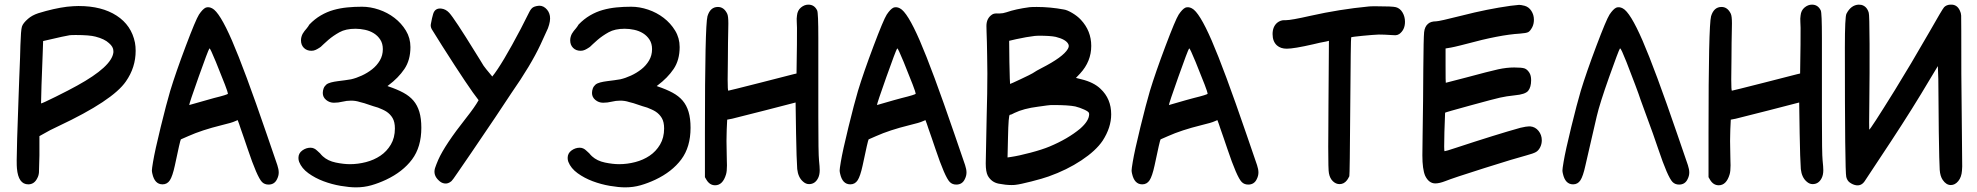

<svg xmlns="http://www.w3.org/2000/svg" viewBox="-20 -843 8526 828"><path d="M150 -173Q149 -113 148 -99.5Q147 -86 141 -75Q128 -48 102 -48Q59 -48 53 -117Q52 -126 52 -152Q52 -205 60 -422Q61 -452 63 -505.5Q65 -559 66.5 -594.5Q68 -630 68 -648Q70 -713 74.5 -728Q79 -743 101 -762Q118 -777 145 -786Q213 -807 269 -814Q299 -817 317 -817H320Q419 -817 483 -775.5Q547 -734 562 -659Q565 -643 565 -624Q565 -552 523 -492Q466 -409 232 -299Q193 -281 168 -266L150 -256ZM157 -397Q162 -397 220.5 -426Q279 -455 313 -474Q462 -556 469 -617V-623Q469 -641 450 -657Q431 -675 392 -685Q366 -692 307 -692Q286 -692 280 -691Q269 -690 166 -666L164 -609Q161 -526 159 -476Z M993 -320Q981 -314 935 -303Q850 -282 792 -256Q761 -243 760 -242Q757 -239 734 -129Q724 -83 712.5 -65.5Q701 -48 681 -48Q647 -48 637 -94Q635 -102 635 -108Q635 -115 640 -145Q648 -193 673 -295Q698 -397 714 -451Q738 -530 781 -644Q824 -758 838 -780Q854 -804 867 -810Q880 -815 895 -807Q927 -791 980.5 -668Q1034 -545 1130 -265Q1167 -156 1176 -131Q1182 -113 1182 -99Q1182 -85 1175 -71Q1164 -47 1138 -47Q1121 -47 1110 -58Q1089 -79 1048 -201Q1041 -223 1032 -248Q1023 -273 1017.5 -289.5Q1012 -306 1011 -309L1005 -325ZM883 -634Q877 -625 836.5 -511Q796 -397 796 -390Q889 -417 902 -420Q963 -435 963 -439Q963 -449 911 -576Q887 -634 884 -634Z M1651 -472 1656 -470Q1692 -458 1719 -443.5Q1746 -429 1763 -409Q1780 -389 1788.5 -360.5Q1797 -332 1797 -292Q1797 -209 1757 -155.5Q1717 -102 1645 -68Q1613 -53 1581.5 -44Q1550 -35 1515 -35Q1487 -35 1449 -41.5Q1411 -48 1375 -61.5Q1339 -75 1310 -96Q1281 -117 1270 -145Q1267 -153 1267 -162Q1267 -182 1283.5 -194Q1300 -206 1319 -206Q1335 -206 1348 -193Q1352 -190 1360 -182Q1363 -178 1366 -175Q1369 -172 1372 -169Q1394 -149 1428 -142Q1462 -135 1489 -135Q1524 -135 1558.5 -144Q1593 -153 1620.5 -171.5Q1648 -190 1665.5 -219.5Q1683 -249 1683 -289Q1683 -317 1673 -334Q1663 -351 1646 -362Q1638 -367 1629 -371Q1620 -375 1610 -379Q1600 -382 1590 -385Q1580 -388 1569 -392Q1560 -395 1551 -398Q1542 -401 1532 -403Q1514 -409 1494 -409Q1475 -409 1457 -404.5Q1439 -400 1420 -400Q1401 -400 1386.5 -412Q1372 -424 1372 -442Q1372 -452 1375.5 -461.5Q1379 -471 1387 -478Q1394 -484 1407.5 -487.5Q1421 -491 1437 -493Q1453 -495 1468 -497Q1483 -499 1494 -501Q1516 -506 1540 -517Q1564 -528 1584.5 -544Q1605 -560 1618 -582Q1631 -604 1631 -631Q1631 -655 1620 -672Q1609 -689 1592 -699.5Q1575 -710 1554 -714.5Q1533 -719 1513 -719Q1471 -719 1444 -704Q1417 -689 1396 -671Q1391 -666 1386 -662Q1381 -658 1376 -653Q1371 -649 1367.5 -645Q1364 -641 1359 -638Q1350 -632 1341.5 -628Q1333 -624 1323 -624Q1303 -624 1290.5 -636.5Q1278 -649 1278 -669Q1278 -683 1285 -697Q1287 -700 1289 -703Q1291 -706 1293 -709Q1295 -712 1298 -715Q1301 -718 1303 -721Q1305 -723 1306 -725Q1307 -727 1309 -729Q1311 -731 1311.5 -733Q1312 -735 1314 -737Q1337 -761 1363.5 -776.5Q1390 -792 1418.5 -800Q1447 -808 1477.5 -811Q1508 -814 1541 -814Q1577 -814 1614 -801.5Q1651 -789 1681 -766Q1711 -743 1730.5 -711Q1750 -679 1750 -640Q1750 -584 1724 -545.5Q1698 -507 1655 -475Z M1872 -65Q1847 -88 1856 -118Q1861 -133 1870 -154Q1899 -219 1990 -334Q2028 -382 2044 -411Q2004 -461 1887 -645Q1849 -705 1842 -717Q1836 -728 1838 -739Q1843 -767 1848 -783Q1856 -809 1883 -806Q1902 -804 1917 -788Q1940 -763 2030 -617Q2038 -605 2049 -586.5Q2060 -568 2065.5 -559.5Q2071 -551 2103 -513Q2145 -565 2226 -719Q2252 -769 2261 -788Q2270 -807 2280 -812Q2285 -815 2295 -817Q2316 -822 2332 -808.5Q2348 -795 2351.5 -774Q2355 -753 2343 -721Q2338 -709 2311 -651Q2270 -563 2185 -441Q2133 -361 2013 -185Q1975 -129 1954 -99Q1931 -65 1927 -62Q1912 -49 1896 -52Q1883 -54 1872 -65Z M2812 -472 2817 -470Q2853 -458 2880 -443.5Q2907 -429 2924 -409Q2941 -389 2949.5 -360.5Q2958 -332 2958 -292Q2958 -209 2918 -155.5Q2878 -102 2806 -68Q2774 -53 2742.5 -44Q2711 -35 2676 -35Q2648 -35 2610 -41.5Q2572 -48 2536 -61.5Q2500 -75 2471 -96Q2442 -117 2431 -145Q2428 -153 2428 -162Q2428 -182 2444.5 -194Q2461 -206 2480 -206Q2496 -206 2509 -193Q2513 -190 2521 -182Q2524 -178 2527 -175Q2530 -172 2533 -169Q2555 -149 2589 -142Q2623 -135 2650 -135Q2685 -135 2719.5 -144Q2754 -153 2781.5 -171.5Q2809 -190 2826.5 -219.5Q2844 -249 2844 -289Q2844 -317 2834 -334Q2824 -351 2807 -362Q2799 -367 2790 -371Q2781 -375 2771 -379Q2761 -382 2751 -385Q2741 -388 2730 -392Q2721 -395 2712 -398Q2703 -401 2693 -403Q2675 -409 2655 -409Q2636 -409 2618 -404.5Q2600 -400 2581 -400Q2562 -400 2547.5 -412Q2533 -424 2533 -442Q2533 -452 2536.5 -461.5Q2540 -471 2548 -478Q2555 -484 2568.5 -487.5Q2582 -491 2598 -493Q2614 -495 2629 -497Q2644 -499 2655 -501Q2677 -506 2701 -517Q2725 -528 2745.5 -544Q2766 -560 2779 -582Q2792 -604 2792 -631Q2792 -655 2781 -672Q2770 -689 2753 -699.5Q2736 -710 2715 -714.5Q2694 -719 2674 -719Q2632 -719 2605 -704Q2578 -689 2557 -671Q2552 -666 2547 -662Q2542 -658 2537 -653Q2532 -649 2528.5 -645Q2525 -641 2520 -638Q2511 -632 2502.5 -628Q2494 -624 2484 -624Q2464 -624 2451.5 -636.5Q2439 -649 2439 -669Q2439 -683 2446 -697Q2448 -700 2450 -703Q2452 -706 2454 -709Q2456 -712 2459 -715Q2462 -718 2464 -721Q2466 -723 2467 -725Q2468 -727 2470 -729Q2472 -731 2472.5 -733Q2473 -735 2475 -737Q2498 -761 2524.5 -776.5Q2551 -792 2579.5 -800Q2608 -808 2638.5 -811Q2669 -814 2702 -814Q2738 -814 2775 -801.5Q2812 -789 2842 -766Q2872 -743 2891.5 -711Q2911 -679 2911 -640Q2911 -584 2885 -545.5Q2859 -507 2816 -475Z M3020 -79V-272Q3020 -733 3031 -773Q3043 -813 3076 -813Q3102 -813 3116 -784Q3121 -774 3121 -742Q3121 -731 3120.5 -712Q3120 -693 3119.5 -658Q3119 -623 3119 -590Q3118 -550 3118 -500Q3118 -452 3121 -452Q3124 -452 3261.5 -487Q3399 -522 3402 -523L3415 -526L3416 -599Q3417 -639 3417 -723Q3417 -736 3416 -749.5Q3415 -763 3417 -776Q3419 -798 3434 -810.5Q3449 -823 3466 -823Q3492 -823 3504 -798Q3509 -788 3509 -679V-486V-340Q3509 -179 3512 -151Q3515 -123 3515 -109Q3515 -89 3508 -75Q3495 -49 3469 -49Q3455 -49 3443 -60Q3422 -78 3418 -114Q3415 -156 3413 -268L3411 -401Q3408 -400 3277.5 -366.5Q3147 -333 3137 -331L3116 -327L3114 -285Q3114 -280 3113.5 -263Q3113 -246 3113 -235Q3113 -225 3113.5 -204.5Q3114 -184 3114 -175Q3114 -164 3114.5 -149Q3115 -134 3115 -130Q3115 -104 3111 -91Q3097 -44 3064 -44Q3041 -44 3027 -67Z M3959 -320Q3947 -314 3901 -303Q3816 -282 3758 -256Q3727 -243 3726 -242Q3723 -239 3700 -129Q3690 -83 3678.5 -65.5Q3667 -48 3647 -48Q3613 -48 3603 -94Q3601 -102 3601 -108Q3601 -115 3606 -145Q3614 -193 3639 -295Q3664 -397 3680 -451Q3704 -530 3747 -644Q3790 -758 3804 -780Q3820 -804 3833 -810Q3846 -815 3861 -807Q3893 -791 3946.5 -668Q4000 -545 4096 -265Q4133 -156 4142 -131Q4148 -113 4148 -99Q4148 -85 4141 -71Q4130 -47 4104 -47Q4087 -47 4076 -58Q4055 -79 4014 -201Q4007 -223 3998 -248Q3989 -273 3983.5 -289.5Q3978 -306 3977 -309L3971 -325ZM3849 -634Q3843 -625 3802.5 -511Q3762 -397 3762 -390Q3855 -417 3868 -420Q3929 -435 3929 -439Q3929 -449 3877 -576Q3853 -634 3850 -634Z M4620 -507 4644 -501Q4697 -488 4726 -460Q4772 -417 4772 -350Q4772 -293 4735 -236Q4706 -193 4643.5 -151.5Q4581 -110 4502 -82Q4477 -73 4428 -60.5Q4379 -48 4360 -46Q4354 -45 4342 -45Q4317 -45 4286.5 -51Q4256 -57 4240 -85Q4231 -102 4231 -138Q4231 -157 4235 -341Q4238 -443 4238 -526Q4238 -542 4237.5 -569.5Q4237 -597 4237 -608Q4237 -633 4236 -661Q4235 -689 4234.5 -707Q4234 -725 4234 -731Q4234 -764 4258 -780Q4266 -786 4284 -785H4292Q4305 -785 4320 -790Q4360 -804 4420 -812Q4430 -813 4451 -813Q4509 -813 4568 -802Q4582 -800 4604 -787Q4626 -774 4641 -758Q4686 -710 4686 -645Q4686 -578 4638 -526ZM4325 -164 4339 -166Q4373 -171 4424 -184.5Q4475 -198 4506 -211Q4585 -244 4638 -288Q4677 -322 4677 -351Q4677 -354 4676 -356Q4674 -362 4655.5 -370.5Q4637 -379 4617 -384Q4587 -390 4524 -390Q4507 -390 4502 -389Q4500 -389 4493 -388Q4486 -387 4475.5 -385.5Q4465 -384 4457 -383Q4394 -375 4355 -356Q4341 -348 4335 -348Q4329 -348 4327 -250ZM4333 -575Q4335 -481 4336 -481Q4338 -481 4381.5 -501.5Q4425 -522 4433 -527Q4451 -539 4471 -549Q4565 -597 4585 -632Q4592 -644 4587 -653Q4577 -673 4533 -684Q4510 -689 4459 -689Q4455 -689 4449.5 -688.5Q4444 -688 4442 -688Q4408 -684 4362 -674L4332 -667Z M5218 -320Q5206 -314 5160 -303Q5075 -282 5017 -256Q4986 -243 4985 -242Q4982 -239 4959 -129Q4949 -83 4937.5 -65.5Q4926 -48 4906 -48Q4872 -48 4862 -94Q4860 -102 4860 -108Q4860 -115 4865 -145Q4873 -193 4898 -295Q4923 -397 4939 -451Q4963 -530 5006 -644Q5049 -758 5063 -780Q5079 -804 5092 -810Q5105 -815 5120 -807Q5152 -791 5205.5 -668Q5259 -545 5355 -265Q5392 -156 5401 -131Q5407 -113 5407 -99Q5407 -85 5400 -71Q5389 -47 5363 -47Q5346 -47 5335 -58Q5314 -79 5273 -201Q5266 -223 5257 -248Q5248 -273 5242.5 -289.5Q5237 -306 5236 -309L5230 -325ZM5108 -634Q5102 -625 5061.5 -511Q5021 -397 5021 -390Q5114 -417 5127 -420Q5188 -435 5188 -439Q5188 -449 5136 -576Q5112 -634 5109 -634Z M5699 -664Q5675 -660 5643 -652Q5560 -633 5529 -633Q5503 -633 5487 -647Q5468 -664 5468 -696Q5468 -728 5488 -745Q5502 -756 5518 -756H5522H5526Q5548 -756 5632 -775Q5757 -803 5882 -815Q5888 -816 5912 -816Q5986 -816 6000 -812Q6018 -807 6028.5 -789Q6039 -771 6039 -749Q6039 -714 6014 -696Q6006 -691 5997 -691Q5987 -691 5978 -692Q5950 -694 5926 -694Q5901 -693 5855 -688.5Q5809 -684 5807 -682Q5805 -680 5803 -384Q5801 -88 5799 -83Q5793 -71 5789 -66Q5776 -49 5757 -49Q5741 -49 5728 -61.5Q5715 -74 5711 -96Q5708 -108 5708 -210Q5708 -228 5708.5 -287Q5709 -346 5709 -389L5711 -667Z M6214 -559Q6214 -486 6215 -486Q6217 -486 6300 -508Q6404 -536 6440.5 -544Q6477 -552 6510 -552Q6543 -552 6554.5 -548Q6566 -544 6575 -530Q6583 -518 6583 -497Q6583 -467 6570 -451Q6557 -436 6513 -432Q6475 -428 6449 -422Q6426 -417 6320 -388Q6214 -359 6212 -357Q6210 -319 6209 -274Q6208 -244 6208 -211Q6208 -191 6210 -191Q6215 -191 6257 -205Q6433 -263 6537 -292Q6563 -298 6574 -298H6579Q6601 -296 6615 -278.5Q6629 -261 6629 -238Q6629 -222 6622 -208Q6615 -194 6604 -187.5Q6593 -181 6563 -173Q6517 -161 6381 -118Q6245 -75 6213 -62Q6187 -52 6170 -52Q6142 -52 6126 -85Q6114 -113 6114 -173Q6114 -222 6115 -260Q6116 -299 6117 -408Q6118 -517 6118 -546Q6119 -680 6121.5 -704Q6124 -728 6138 -740Q6150 -751 6173 -751Q6186 -751 6285 -776Q6394 -804 6494 -818Q6530 -822 6531 -822Q6539 -822 6555 -818Q6573 -813 6584 -796Q6595 -779 6595 -758Q6595 -740 6588 -726Q6579 -709 6570.5 -704.5Q6562 -700 6534 -698Q6448 -693 6301 -653Q6294 -651 6279.5 -647.5Q6265 -644 6254.5 -641.5Q6244 -639 6238 -638L6214 -634Z M7046 -439Q7043 -449 6994 -576Q6971 -634 6967 -634H6966Q6960 -625 6919.5 -511Q6879 -397 6866 -341.5Q6853 -286 6843 -242Q6832 -196 6817 -129Q6807 -83 6795.5 -65.5Q6784 -48 6764 -48Q6730 -48 6720 -94Q6718 -102 6718 -108Q6718 -115 6723 -145Q6731 -193 6756 -295Q6781 -397 6797 -451Q6821 -530 6864 -644Q6907 -758 6921 -780Q6937 -804 6950 -810Q6963 -815 6978 -807Q7010 -791 7063.5 -668Q7117 -545 7213 -265Q7250 -156 7259 -131Q7265 -113 7265 -99Q7265 -85 7258 -71Q7247 -47 7221 -47Q7204 -47 7193 -58Q7172 -79 7131 -201Q7124 -223 7108 -267.5Q7092 -312 7071.5 -367.5Q7051 -423 7046 -439Z M7348 -79V-272Q7348 -733 7359 -773Q7371 -813 7404 -813Q7430 -813 7444 -784Q7449 -774 7449 -742Q7449 -731 7448.5 -712Q7448 -693 7447.5 -658Q7447 -623 7447 -590Q7446 -550 7446 -500Q7446 -452 7449 -452Q7452 -452 7589.5 -487Q7727 -522 7730 -523L7743 -526L7744 -599Q7745 -639 7745 -723Q7745 -736 7744 -749.5Q7743 -763 7745 -776Q7747 -798 7762 -810.5Q7777 -823 7794 -823Q7820 -823 7832 -798Q7837 -788 7837 -679V-486V-340Q7837 -179 7840 -151Q7843 -123 7843 -109Q7843 -89 7836 -75Q7823 -49 7797 -49Q7783 -49 7771 -60Q7750 -78 7746 -114Q7743 -156 7741 -268L7739 -401Q7736 -400 7605.5 -366.5Q7475 -333 7465 -331L7444 -327L7442 -285Q7442 -280 7441.5 -263Q7441 -246 7441 -235Q7441 -225 7441.5 -204.5Q7442 -184 7442 -175Q7442 -164 7442.5 -149Q7443 -134 7443 -130Q7443 -104 7439 -91Q7425 -44 7392 -44Q7369 -44 7355 -67Z M8442 -125Q8442 -149 8441 -234Q8437 -579 8438 -710Q8438 -765 8437.5 -776Q8437 -787 8432 -797Q8420 -824 8393 -823H8390Q8374 -822 8364 -812Q8356 -803 8301 -706Q8217 -560 8152 -455Q8044 -281 8041 -284Q8040 -285 8041.5 -406.5Q8043 -528 8042.5 -654Q8042 -780 8039 -788Q8031 -816 8007 -822Q7999 -823 7995 -823Q7962 -821 7943 -784Q7936 -772 7936 -638Q7936 -103 7942 -80Q7946 -64 7957 -56Q7971 -46 7985 -44Q8007 -41 8021 -61Q8040 -89 8135 -233.5Q8230 -378 8302 -500L8337 -558L8339 -502Q8340 -401 8341 -275Q8343 -138 8345 -110.5Q8347 -83 8358 -67Q8373 -45 8393 -45Q8411 -45 8425 -62Q8439 -79 8441 -107Z"/></svg>

Font: Chanighter Handwriting Cyr
Style: Regular
Weight: 400
Designer: Sin Chanighter
Version: Version 001.001